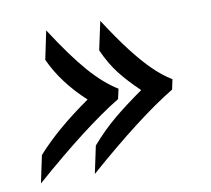

<svg xmlns="http://www.w3.org/2000/svg" viewBox="-61 -525 682 620"><g transform="rotate(-10 280.0 -215.0)"><path d="M202.1 26.9 221.2 -63Q259.8 -107.4 299.6 -140.6Q339.4 -173.8 396.5 -213.9Q358.9 -249.5 332.3 -283.4Q305.7 -317.4 285.2 -363.8L305.2 -457Q345.7 -394 379.2 -350.6Q412.6 -307.1 442.4 -278.1Q472.2 -249 502 -231L495.1 -198.2Q377.9 -127.4 202.1 26.9ZM25.4 26.9 44.4 -63Q110.4 -137.2 220.7 -213.9Q144.5 -284.2 108.4 -363.8L127.9 -457Q188 -363.8 234.1 -311Q280.3 -258.3 325.2 -231L317.9 -198.2Q201.2 -127.4 25.4 26.9Z"/></g></svg>

Font: Linux Libertine Slanted
Style: Semibold Slanted
Weight: 600
Designer: Philipp H. Poll
Foundry: Philipp H. Poll
Version: Version 5.1.1